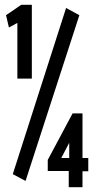

<svg xmlns="http://www.w3.org/2000/svg" viewBox="-20 -706 390 796"><path d="M52 -380V-611L17 -592L5 -643L68 -686H112V-380ZM86 44 33 16 254 -673 309 -643ZM265 70V3H178V-43L281 -236H322V-51H346V4H322V70ZM234 -51H267V-114Z"/></svg>

Font: Inconsolata ExtraCondensed ExtraBold
Style: Regular
Weight: 800
Width: 2
Monospace: yes
Designer: Raph Levien, Cyreal, Brenton Simpson
Foundry: Raph Levien, Cyreal, Google
Version: Version 3.001; ttfautohint (v1.8.2.53-6de2)